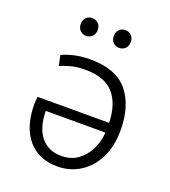

<svg xmlns="http://www.w3.org/2000/svg" viewBox="-134 -815 815 923"><g transform="rotate(20 274.0 -354.0)"><path d="M266 10Q168 10 113.5 -54.5Q59 -119 59 -237Q59 -245 60 -254.5Q61 -264 62 -272H428Q425 -370 378.5 -421.5Q332 -473 235 -473Q189 -473 156.5 -463.5Q124 -454 107 -446L96 -498Q113 -508 152 -518Q191 -528 239 -528Q372 -528 432 -455Q492 -382 492 -257Q492 -174 462 -114.5Q432 -55 380.5 -22.5Q329 10 266 10ZM265 -44Q314 -44 349 -69Q384 -94 404 -134.5Q424 -175 427 -222H122Q123 -137 160.5 -90.5Q198 -44 265 -44ZM349 -627Q331 -627 318.5 -639.5Q306 -652 306 -673Q306 -693 318.5 -705.5Q331 -718 349 -718Q368 -718 380.5 -705.5Q393 -693 393 -673Q393 -652 380.5 -639.5Q368 -627 349 -627ZM180 -627Q162 -627 149.5 -639.5Q137 -652 137 -673Q137 -693 149.5 -705.5Q162 -718 180 -718Q198 -718 211 -705.5Q224 -693 224 -673Q224 -652 211 -639.5Q198 -627 180 -627Z"/></g></svg>

Font: Ubuntu Sans Light
Style: Regular
Weight: 300
Designer: Dalton Maag Ltd
Foundry: Dalton Maag Ltd
Version: Version 1.006; ttfautohint (v1.8.4.7-5d5b)